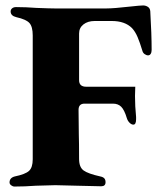

<svg xmlns="http://www.w3.org/2000/svg" viewBox="-20 -681 594 704"><path d="M15 -12Q15 -29 34 -34Q73 -42 86.5 -54.5Q100 -67 100 -97V-551Q100 -583 88 -596.5Q76 -610 40 -618Q19 -623 19 -639Q19 -646 24.5 -650.5Q30 -655 39 -655Q75 -655 114 -652Q164 -650 183 -650H369Q397 -650 458 -657Q494 -661 505 -661Q514 -661 522 -656Q530 -651 531 -640Q536 -555 536 -498Q536 -489 532.5 -483.5Q529 -478 523 -478Q517 -478 510.5 -482.5Q504 -487 502 -495Q493 -525 484.5 -545Q476 -565 464 -578Q438 -604 390 -604H327Q302 -604 286 -591.5Q270 -579 270 -558V-477V-387Q270 -363 296 -363H476L475 -329Q475 -292 479 -252V-244Q479 -224 469 -224Q462 -224 455 -231Q448 -238 445 -248Q436 -278 424.5 -289.5Q413 -301 394 -301H348H290Q268 -301 268 -278L269 -188Q270 -158 270 -98Q270 -68 286.5 -56Q303 -44 348 -34Q358 -32 362.5 -27Q367 -22 367 -13Q367 2 351 2L264 0L183 -2Q165 -2 111 0Q71 3 33 3Q27 3 21 -1.5Q15 -6 15 -12Z"/></svg>

Font: EB Garamond ExtraBold
Style: Regular
Weight: 800
Designer: Georg Duffner and Octavio Pardo
Foundry: Georg Duffner
Version: Version 1.000